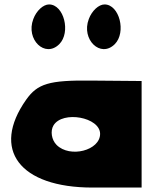

<svg xmlns="http://www.w3.org/2000/svg" viewBox="-20 -903 695 865"><path d="M98 -454C-61 -229 68 -58 397 -58H618V-538L389 -540C201 -542 149 -526 98 -454ZM431 -300C431 -225 295 -190 235 -250C212 -273 206 -313 221 -338C262 -406 431 -375 431 -300ZM380 -817C345 -725 433 -640 497 -704C550 -757 518 -883 451 -883C425 -883 394 -855 380 -817ZM130 -817C95 -725 183 -640 247 -704C300 -757 268 -883 201 -883C175 -883 144 -855 130 -817Z"/></svg>

Font: Hussar Skorodowane
Style: Bold
Weight: 700
Foundry: Cannot Into Space Fonts
Version: Version 0.892